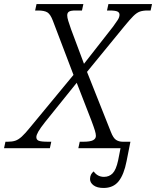

<svg xmlns="http://www.w3.org/2000/svg" viewBox="-70 -734 773 951"><path d="M443 197Q411 197 393.5 184Q376 171 376 153Q376 129 394 115Q413 142 445 142Q471 142 488 124.5Q505 107 515 61L527 0H318L325 -32H343Q377 -32 391 -39.5Q405 -47 405 -61Q405 -71 400 -87.5Q395 -104 383 -136L310 -324L153 -129Q130 -100 120 -82.5Q110 -65 110 -55Q110 -42 121.5 -37Q133 -32 169 -32H184L177 0H-50L-43 -32H-31Q-10 -32 5.5 -37Q21 -42 38 -57.5Q55 -73 80 -104L294 -363L192 -631Q180 -663 165 -672.5Q150 -682 118 -682H104L111 -714H343L336 -682H305Q281 -682 272 -676.5Q263 -671 263 -658Q263 -647 268 -631Q273 -615 282 -589L346 -418L490 -602Q504 -621 513 -635Q522 -649 522 -661Q522 -672 511.5 -677Q501 -682 471 -682H460L467 -714H683L676 -682H662Q638 -682 622.5 -676.5Q607 -671 590 -654Q573 -637 546 -604L361 -378L479 -81Q491 -50 505 -41Q519 -32 538 -32H576L557 64Q544 131 517.5 164Q491 197 443 197Z"/></svg>

Font: Noto Serif Light
Style: Italic
Weight: 300
Italic angle: -12°
Designer: Monotype Design Team
Foundry: Monotype Imaging Inc.
Version: Version 2.013